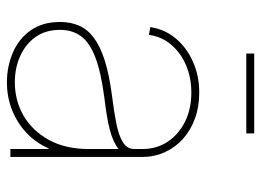

<svg xmlns="http://www.w3.org/2000/svg" viewBox="-118 -614 743 546"><g transform="rotate(90 253.0 -341.5)"><path d="M214.4 9.8Q169.4 9.8 130.1 -7.1Q90.8 -23.9 66.9 -57.6Q43 -91.3 43 -141.1Q43 -170.9 53.2 -194.8Q63.5 -218.8 87.6 -237.1Q111.8 -255.4 152.3 -268.3Q192.9 -281.2 253.4 -289.1Q295.9 -294.4 330.1 -301Q364.3 -307.6 384.3 -319.6Q404.3 -331.5 404.3 -353V-375Q404.3 -416 383.5 -447.3Q362.8 -478.5 326.7 -496.6Q290.5 -514.6 243.7 -514.6Q200.7 -514.6 165.3 -499.3Q129.9 -483.9 107.2 -456.8Q84.5 -429.7 79.6 -394L57.6 -397.9Q63.5 -438.5 89.4 -469.7Q115.2 -501 155.5 -519Q195.8 -537.1 243.7 -537.1Q284.2 -537.1 317.6 -524.9Q351.1 -512.7 375.5 -490.7Q399.9 -468.8 413.3 -439.2Q426.8 -409.7 426.8 -375V0H404.3V-108.4H402.3Q386.7 -72.8 358.9 -46.4Q331.1 -20 294.2 -5.1Q257.3 9.8 214.4 9.8ZM214.4 -12.7Q266.6 -12.7 309.6 -37.6Q352.5 -62.5 378.4 -109.6Q404.3 -156.7 404.3 -222.7V-307.6Q393.6 -299.3 379.9 -293.2Q366.2 -287.1 348.4 -282.5Q330.6 -277.8 307.9 -274.2Q285.2 -270.5 257.3 -267.1Q186 -257.8 143.8 -241.7Q101.6 -225.6 83.5 -200.9Q65.4 -176.3 65.4 -141.1Q65.4 -100.6 85.4 -72Q105.5 -43.5 139.4 -28.1Q173.3 -12.7 214.4 -12.7ZM359.9 -693.4V-670.9H132.8V-693.4Z"/></g></svg>

Font: Inter 24pt Thin
Style: Regular
Weight: 250
Designer: Rasmus Andersson
Foundry: rsms
Version: Version 4.001;git-66647c0bb